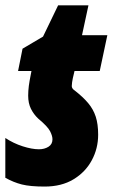

<svg xmlns="http://www.w3.org/2000/svg" viewBox="-33 -684 429 714"><path d="M132.8 9.8Q79.6 9.8 48.3 2Q17.1 -5.9 -13.2 -22.9V-170.9Q17.1 -150.9 51.5 -139.9Q85.9 -128.9 111.8 -128.9Q132.3 -128.9 147.2 -138.2Q162.1 -147.5 162.1 -166Q162.1 -178.7 153.1 -196.3Q144 -213.9 108.9 -243.2Q92.3 -258.8 82 -279.5Q71.8 -300.3 71.8 -328.1Q71.8 -346.2 74.2 -364.7Q76.7 -383.3 81.1 -404.8L84 -419.9H34.2L50.8 -502.9L127 -547.9L183.1 -664.1H295.9L272 -553.2H366.2L337.9 -419.9H244.1L237.8 -393.1Q236.3 -386.7 235.1 -377.9Q233.9 -369.1 233.9 -363.8Q233.9 -354.5 245.1 -347.2Q275.9 -323.2 294.9 -300.5Q314 -277.8 323 -250.2Q332 -222.7 332 -183.1Q332 -131.8 308.3 -87.9Q284.7 -43.9 240.2 -17.1Q195.8 9.8 132.8 9.8Z"/></svg>

Font: Open Sans Condensed ExtraBold
Style: Italic
Weight: 800
Width: 3
Italic angle: -12°
Designer: Monotype Design Team
Foundry: Monotype Imaging Inc.
Version: Version 3.003; ttfautohint (v1.8.4)